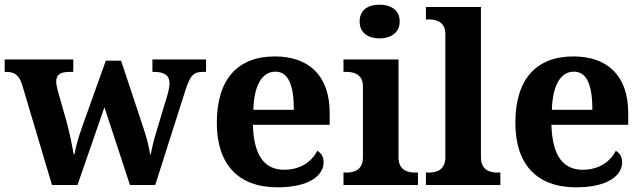

<svg xmlns="http://www.w3.org/2000/svg" viewBox="-23 -790 2745 820"><path d="M71 -430 199 0H308L423 -332L532 0H640L769 -405C790 -470 805 -483 844 -483H857V-536H628V-483H635C679 -483 701 -468 701 -434C701 -423 697 -401 692 -384L648 -238C633 -188 627 -164 621 -131H618C614 -156 608 -188 592 -236L494 -531H429L327 -246C310 -197 301 -164 295 -131H292C286 -164 275 -220 262 -268L225 -398C221 -413 217 -430 217 -441C217 -474 237 -483 277 -483H290V-536H-3V-483H0C39 -483 56 -472 71 -430Z M1162 10C1297 10 1359 -40 1359 -97C1359 -119 1350 -136 1332 -146C1309 -100 1260 -65 1191 -65C1108 -65 1061 -123 1057 -257H1385V-308C1385 -467 1296 -549 1151 -549C993 -549 903 -453 903 -265C903 -91 992 10 1162 10ZM1232 -321H1059C1062 -427 1097 -484 1153 -484C1210 -484 1232 -423 1232 -321Z M1598 -626C1644 -626 1684 -649 1684 -698C1684 -749 1644 -770 1598 -770C1550 -770 1513 -749 1513 -698C1513 -649 1550 -626 1598 -626ZM1444 0H1762V-53H1750C1721 -53 1679 -61 1679 -118V-536H1444V-483H1456C1484 -483 1527 -475 1527 -422V-118C1527 -61 1485 -53 1456 -53H1444Z M1796 0H2114V-53H2102C2073 -53 2031 -61 2031 -118V-760H1796V-707H1808C1836 -707 1879 -699 1879 -646V-118C1879 -61 1837 -53 1808 -53H1796Z M2437 10C2572 10 2634 -40 2634 -97C2634 -119 2625 -136 2607 -146C2584 -100 2535 -65 2466 -65C2383 -65 2336 -123 2332 -257H2660V-308C2660 -467 2571 -549 2426 -549C2268 -549 2178 -453 2178 -265C2178 -91 2267 10 2437 10ZM2507 -321H2334C2337 -427 2372 -484 2428 -484C2485 -484 2507 -423 2507 -321Z"/></svg>

Font: Noto Serif Test
Style: Bold
Weight: 700
Version: Version 1.000